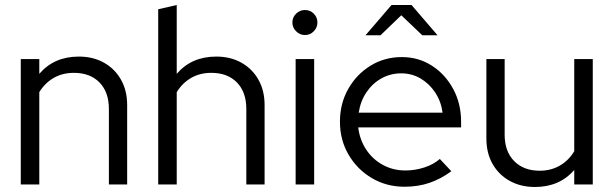

<svg xmlns="http://www.w3.org/2000/svg" viewBox="-20 -737 2451 767"><path d="M63 0V-501H137V-442Q196 -511 295 -511Q352 -511 395.5 -486.5Q439 -462 463.5 -418.5Q488 -375 488 -317V0H415V-302Q415 -369 377.5 -407.5Q340 -446 275 -446Q230 -446 195 -426Q160 -406 137 -369V0Z M612 0V-700L686 -717V-442Q745 -511 844 -511Q901 -511 944.5 -486.5Q988 -462 1012.5 -418.5Q1037 -375 1037 -317V0H964V-302Q964 -369 926.5 -407.5Q889 -446 824 -446Q779 -446 744 -426Q709 -406 686 -369V0Z M1161 0V-501H1235V0ZM1198 -597Q1178 -597 1163 -612Q1148 -627 1148 -647Q1148 -668 1163 -682.5Q1178 -697 1198 -697Q1219 -697 1233.5 -682.5Q1248 -668 1248 -647Q1248 -627 1233.5 -612Q1219 -597 1198 -597Z M1596 9Q1524 9 1465.5 -25.5Q1407 -60 1372.5 -119Q1338 -178 1338 -251Q1338 -323 1371 -381.5Q1404 -440 1460 -474.5Q1516 -509 1585 -509Q1652 -509 1705.5 -474.5Q1759 -440 1790.5 -381.5Q1822 -323 1822 -251V-228H1411Q1417 -179 1442.5 -140Q1468 -101 1509 -78.5Q1550 -56 1599 -56Q1638 -56 1675 -68Q1712 -80 1737 -102L1783 -53Q1741 -22 1695.5 -6.5Q1650 9 1596 9ZM1413 -287H1748Q1742 -332 1718.5 -367.5Q1695 -403 1660 -423.5Q1625 -444 1583 -444Q1540 -444 1504 -424Q1468 -404 1444 -368.5Q1420 -333 1413 -287ZM1667 -596 1583 -676 1500 -596H1440L1544 -717H1624L1728 -596Z M2117 10Q2060 10 2016 -14.5Q1972 -39 1947.5 -82.5Q1923 -126 1923 -184V-501H1996V-199Q1996 -132 2034 -93.5Q2072 -55 2136 -55Q2181 -55 2216.5 -75.5Q2252 -96 2274 -133V-501H2348V0H2274V-58Q2215 10 2117 10Z"/></svg>

Font: Red Hat Display Variable
Style: Regular
Weight: 400
Designer: Pentagram, MCKL
Foundry: Pentagram, MCKL
Version: Version 1.021